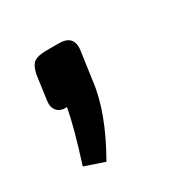

<svg xmlns="http://www.w3.org/2000/svg" viewBox="-77 -192 385 395"><g transform="rotate(-30 115.5 6.0)"><path d="M80 -124H108Q145 -124 139 -87L130 -23Q122 47 71 136L24 120Q49 42 57 -2Q42 -1 34 -9.5Q26 -18 28 -33L36 -91Q40 -111 49 -117.5Q58 -124 80 -124Z"/></g></svg>

Font: Exo 2.0 Medium
Style: Italic
Weight: 500
Italic angle: -8°
Designer: Natanael Gama
Version: Version 1.001;PS 001.001;hotconv 1.0.70;makeotf.lib2.5.58329